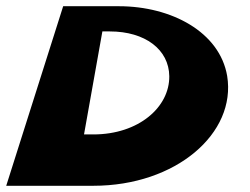

<svg xmlns="http://www.w3.org/2000/svg" viewBox="-34 -597 804 617"><path d="M169 -577 -14 0H266C532 0 726 -169 696 -353C672 -494 517 -577 348 -577ZM236 -165 295 -496H319C432 -496 509 -438 510 -352C511 -253 412 -165 266 -165Z"/></svg>

Font: Hussar Milosc
Style: Bold
Weight: 700
Foundry: Cannot Into Space Fonts
Version: Version 1.02